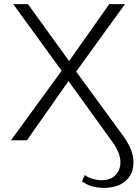

<svg xmlns="http://www.w3.org/2000/svg" viewBox="-20 -678 669 928"><path d="M376 198 390 168Q405 180 428 186.5Q451 193 472 193Q515 193 538.5 168Q562 143 562 106Q562 60 522 6L311 -286L110 0H33L278 -336L44 -658H115L314 -383L508 -658H584L348 -332L577 -19Q601 15 613 45.5Q625 76 625 107Q625 164 586.5 197Q548 230 482 230Q418 230 376 198Z"/></svg>

Font: Ysabeau Infant Semilight
Style: Regular
Weight: 300
Designer: Christian Thalmann (Catharsis Fonts)
Version: Version 0.003